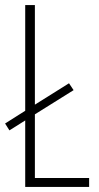

<svg xmlns="http://www.w3.org/2000/svg" viewBox="-20 -734 390 754"><path d="M79 0V-261L17 -222L0 -249L79 -299V-714H117V-323L251 -407L269 -380L117 -285V-35H330V0Z"/></svg>

Font: Noto Sans Gurmukhi ExtraCondensed ExtraLight
Style: Regular
Weight: 200
Width: 2
Designer: Jelle Bosma - Monotype Design Team
Foundry: Monotype Imaging Inc.
Version: Version 2.004; ttfautohint (v1.8.4.7-5d5b)